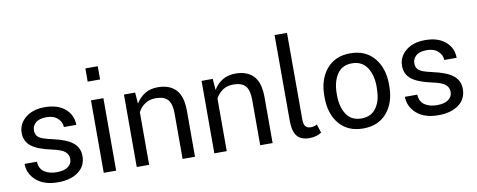

<svg xmlns="http://www.w3.org/2000/svg" viewBox="-65 -1065 3424 1379"><g transform="rotate(-10 1647.0 -376.0)"><path d="M265.5 10Q163.5 10 106.8 -40.2Q50 -90.5 50 -162H140Q143 -109 179.2 -86Q215.5 -63 265.5 -63Q323 -63 351.2 -84.5Q379.5 -106 379.5 -139.5Q379.5 -172.5 355 -193.5Q330.5 -214.5 260 -229.5Q158.5 -251 113.2 -287.2Q68 -323.5 68 -384Q68 -449.5 121.2 -493.8Q174.5 -538 263 -538Q357 -538 410.8 -491.5Q464.5 -445 464.5 -373.5H374Q374 -409.5 344.2 -437.2Q314.5 -465 263 -465Q209.5 -465 183.8 -442.2Q158 -419.5 158 -386.5Q158 -354 180 -336.2Q202 -318.5 273.5 -303Q378.5 -280.5 424 -243.2Q469.5 -206 469.5 -146Q469.5 -73 413.5 -31.5Q357.5 10 265.5 10Z M689.5 -665H599V-761.5H689.5ZM689.5 0H599V-528.5H689.5Z M1264.5 0H1174V-331.5Q1174 -401 1147.5 -432Q1121 -463 1059.5 -463Q1013.5 -463 981.2 -441.5Q949 -420 930 -383.5V0H839.5V-528.5H921L927 -449L928.5 -448.5Q953.5 -489.5 992.8 -513.8Q1032 -538 1086.5 -538Q1173 -538 1218.8 -489.2Q1264.5 -440.5 1264.5 -333.5Z M1830.5 0H1740V-331.5Q1740 -401 1713.5 -432Q1687 -463 1625.5 -463Q1579.5 -463 1547.2 -441.5Q1515 -420 1496 -383.5V0H1405.5V-528.5H1487L1493 -449L1494.5 -448.5Q1519.5 -489.5 1558.8 -513.8Q1598 -538 1652.5 -538Q1739 -538 1784.8 -489.2Q1830.5 -440.5 1830.5 -333.5Z M2098.5 11Q2036 11 2007.8 -24.5Q1979.5 -60 1979.5 -135.5L1979 -761.5H2069.5L2070 -130.5Q2070 -93.5 2083 -78.8Q2096 -64 2121 -64Q2145.5 -64 2166.5 -76L2186.5 -13.5Q2150.5 11 2098.5 11Z M2491 -63Q2563.5 -63 2600 -117.5Q2621 -148.5 2628.8 -184.5Q2636.5 -220.5 2636.5 -269.5Q2636.5 -354.5 2599.8 -409.8Q2563 -465 2490 -465Q2417.5 -465 2381.5 -409.8Q2345.5 -354.5 2345.5 -269.5V-258Q2345.5 -171.5 2381.8 -117.2Q2418 -63 2491 -63ZM2491 10Q2379.5 10 2317.2 -63.8Q2255 -137.5 2255 -258V-269.5Q2255 -389 2317.5 -463.5Q2380 -538 2490 -538Q2601.5 -538 2664.2 -463.5Q2727 -389 2727 -269.5V-258Q2727 -138 2664.5 -64Q2602 10 2491 10Z M3039.5 10Q2937.5 10 2880.8 -40.2Q2824 -90.5 2824 -162H2914Q2917 -109 2953.2 -86Q2989.5 -63 3039.5 -63Q3097 -63 3125.2 -84.5Q3153.5 -106 3153.5 -139.5Q3153.5 -172.5 3129 -193.5Q3104.5 -214.5 3034 -229.5Q2932.5 -251 2887.2 -287.2Q2842 -323.5 2842 -384Q2842 -449.5 2895.2 -493.8Q2948.5 -538 3037 -538Q3131 -538 3184.8 -491.5Q3238.5 -445 3238.5 -373.5H3148Q3148 -409.5 3118.2 -437.2Q3088.5 -465 3037 -465Q2983.5 -465 2957.8 -442.2Q2932 -419.5 2932 -386.5Q2932 -354 2954 -336.2Q2976 -318.5 3047.5 -303Q3152.5 -280.5 3198 -243.2Q3243.5 -206 3243.5 -146Q3243.5 -73 3187.5 -31.5Q3131.5 10 3039.5 10Z"/></g></svg>

Font: Roberto Sans
Style: Regular
Weight: 400
Designer: Google (font) & Cristiano Sobral (main changes)
Version: Version 1.500; ttfautohint (v1.8.4.7-5d5b-dirty)